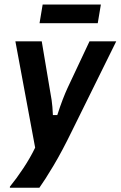

<svg xmlns="http://www.w3.org/2000/svg" viewBox="-20 -688 549 874"><path d="M25 166.7V161.7Q55 125 86.2 77.9Q117.5 30.8 140 -15.8L50 -500H170L205.8 -286.7Q210.8 -260.8 215 -232.5Q219.2 -204.2 220.8 -164.2H240.8Q254.2 -205.8 265.8 -235.8Q277.5 -265.8 287.5 -287.5L387.5 -500H509.2L307.5 -91.7Q262.5 0.8 222.9 67.1Q183.3 133.3 159.2 166.7ZM160 -582.5 174.2 -667.5H439.2L425 -582.5Z"/></svg>

Font: Familjen Grotesk SemiBold
Style: Italic
Weight: 600
Italic angle: -9.46201°
Designer: Anders Wikstroem, Jonas Baeckman, Matilda Gysing, Kristian Moeller
Foundry: Familjen STHLM AB
Version: Version 2.002